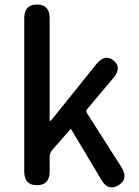

<svg xmlns="http://www.w3.org/2000/svg" viewBox="-20 -817 615 847"><path d="M143 0Q87 0 87 -60V-737Q87 -797 143 -797Q199 -797 199 -737V-288Q199 -283 201 -283Q203 -283 213 -295L405 -534Q443 -581 481 -550Q519 -519 480 -473L364 -335Q358 -327 363 -319L516 -79Q548 -28 503 0Q457 28 427 -24L295 -245Q292 -249 289 -245L211 -156Q199 -142 199 -123V-60Q199 0 143 0Z"/></svg>

Font: Resource Han Rounded JP Medium
Style: Regular
Weight: 500
Designer: Cyano Hao (round all glyphs); Ryoko NISHIZUKA 西塚涼子 (kana, bopomofo & ideographs); Paul D. Hunt (Latin, Greek & Cyrillic)
Foundry: Cyano Hao
Version: 0.990